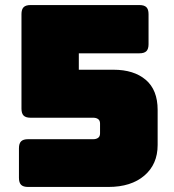

<svg xmlns="http://www.w3.org/2000/svg" viewBox="-20 -740 687 760"><path d="M409 0H91Q72 0 63.5 -8.5Q55 -17 55 -36V-153Q55 -172 63.5 -180.5Q72 -189 91 -189H349Q361 -189 368.5 -194.5Q376 -200 376 -212V-251Q376 -263 368.5 -268.5Q361 -274 349 -274H101Q82 -274 73.5 -282.5Q65 -291 65 -310V-684Q65 -703 73.5 -711.5Q82 -720 101 -720H532Q551 -720 559.5 -711.5Q568 -703 568 -684V-565Q568 -546 559.5 -537.5Q551 -529 532 -529H292V-464H429Q510 -464 557 -424Q604 -384 604 -305V-166Q604 -90 551.5 -45Q499 0 409 0Z"/></svg>

Font: Bungee
Style: Regular
Weight: 400
Designer: David Jonathan Ross
Foundry: David Jonathan Ross
Version: Version 1.000;PS 1.0;hotconv 1.0.72;makeotf.lib2.5.5900